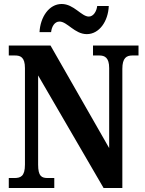

<svg xmlns="http://www.w3.org/2000/svg" viewBox="-20 -942 727 962"><path d="M415 -771C477 -771 522 -835 525 -912H467C464 -885 448 -859 425 -859C388 -859 350 -922 289 -922C226 -922 182 -857 178 -781H236C239 -808 253 -834 278 -834C317 -834 354 -771 415 -771ZM24 0H252V-50H220C189 -50 171 -58 171 -117V-564L499 0H593V-597C593 -652 614 -664 643 -664H674V-714H446V-664H478C505 -664 527 -653 527 -601V-200L233 -714H24V-664H55C82 -664 105 -656 105 -601V-117C105 -58 83 -50 51 -50H24Z"/></svg>

Font: Noto Serif Tamil Condensed
Style: Bold
Weight: 700
Width: 3
Designer: Indian Type Foundry, Tom Grace, and the Monotype Design Team
Foundry: Monotype Imaging Inc.
Version: Version 2.004